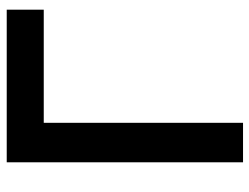

<svg xmlns="http://www.w3.org/2000/svg" viewBox="-108 -652 760 585"><g transform="rotate(-90 272.5 -360.0)"><path d="M70 0V-720H535V-607.2H190.3V0Z"/></g></svg>

Font: Manrope ExtraLight
Style: Regular
Weight: 200
Designer: Mikhail Sharanda
Foundry: Mikhail Sharanda
Version: Version 4.505